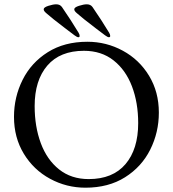

<svg xmlns="http://www.w3.org/2000/svg" viewBox="-20 -858 803 892"><path d="M45 0ZM45 -315Q45 -407 85 -487Q125 -567 202 -615.5Q279 -664 386 -664Q474 -664 550.5 -622.5Q627 -581 672.5 -506Q718 -431 718 -335Q718 -243 678 -163Q638 -83 561 -34.5Q484 14 377 14Q289 14 212.5 -27.5Q136 -69 90.5 -144Q45 -219 45 -315ZM622 -286Q622 -381 593 -457Q564 -533 507.5 -577.5Q451 -622 370 -622Q259 -622 200 -553.5Q141 -485 141 -365Q141 -270 169.5 -193Q198 -116 254.5 -71Q311 -26 392 -26Q504 -26 563 -95.5Q622 -165 622 -286ZM350 -691Q350 -698 345 -706Q310 -764 268 -825Q259 -838 241 -838Q227 -838 205 -831Q183 -824 183 -815Q183 -810 186.5 -805.5Q190 -801 196 -796Q218 -776 281 -728L326 -694Q338 -685 344 -685Q350 -685 350 -691ZM492 -691Q492 -698 487 -706Q452 -764 410 -825Q401 -838 383 -838Q369 -838 347 -831Q325 -824 325 -815Q325 -810 328.5 -805.5Q332 -801 338 -796Q360 -776 423 -728L468 -694Q480 -685 486 -685Q492 -685 492 -691Z"/></svg>

Font: EB Garamond
Style: Regular
Weight: 400
Designer: Georg Duffner and Octavio Pardo
Foundry: Georg Duffner
Version: Version 1.000; ttfautohint (v1.6)